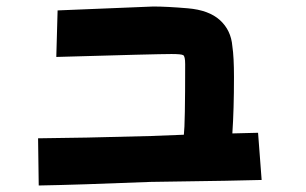

<svg xmlns="http://www.w3.org/2000/svg" viewBox="-20 -611 941 590"><path d="M545 -197Q549 -228 549 -414Q549 -438 543 -441.5Q537 -445 507 -445Q461 -445 153 -436L157 -579Q308 -585 451 -591Q492 -591 557 -585.5Q622 -580 656 -549Q690 -518 694 -469Q699 -436 699 -374Q699 -275 694 -201Q730 -202 773 -203L784 -58Q731 -56 442 -52Q217 -43 99 -41L97 -186Q225 -187 441 -193Q500 -195 545 -197Z"/></svg>

Font: KN Bobohei
Style: Bold
Weight: 700
Designer: Kingnam Type Foundry
Version: Version 1.710;March 18, 2023